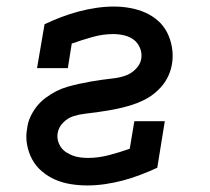

<svg xmlns="http://www.w3.org/2000/svg" viewBox="-20 -558 640 586"><path d="M246 8Q221 8 196 4Q171 0 149 -9.5Q127 -19 108.5 -34.5Q90 -50 78.5 -71Q67 -92 62.5 -117Q58 -142 63 -167Q65 -185 73 -202Q81 -219 92.5 -233.5Q104 -248 119.5 -259.5Q135 -271 151.5 -279.5Q168 -288 185.5 -293Q203 -298 221 -302Q239 -306 256.5 -309Q274 -312 291.5 -314.5Q309 -317 327 -319Q345 -321 362.5 -327Q380 -333 394 -347Q408 -361 411 -378Q414 -395 407.5 -411Q401 -427 388.5 -436.5Q376 -446 359.5 -450Q343 -454 326 -454Q294 -454 262 -445Q230 -436 199 -425L187 -350H93L116 -484Q141 -496 167.5 -506Q194 -516 220.5 -523Q247 -530 274 -534Q301 -538 328 -538Q353 -538 377.5 -533.5Q402 -529 423.5 -519.5Q445 -510 462.5 -494.5Q480 -479 490.5 -458Q501 -437 505 -412.5Q509 -388 505 -363Q502 -345 494.5 -328Q487 -311 475 -296.5Q463 -282 448 -270.5Q433 -259 416 -251Q399 -243 381.5 -237.5Q364 -232 346.5 -228Q329 -224 311.5 -221Q294 -218 276 -215.5Q258 -213 240 -211Q222 -209 204.5 -203.5Q187 -198 173 -184Q159 -170 156 -152Q154 -140 157 -128.5Q160 -117 166.5 -108Q173 -99 182.5 -93Q192 -87 202.5 -83Q213 -79 225 -77.5Q237 -76 249 -76Q280 -76 312.5 -84.5Q345 -93 376 -104L390 -188H483L460 -46Q434 -34 407.5 -24Q381 -14 354.5 -7Q328 0 300.5 4Q273 8 246 8Z"/></svg>

Font: Iosevka Curly Slab MdEx
Style: Italic
Weight: 500
Width: 7
Italic angle: -9°
Monospace: yes
Designer: Belleve Invis
Foundry: Belleve Invis
Version: Version 11.0.0; ttfautohint (v1.8.3)